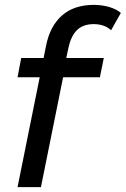

<svg xmlns="http://www.w3.org/2000/svg" viewBox="-20 -768 516 788"><path d="M261 -572 252 -530H406L390 -451H239L148 0H52L143 -451H52L67 -530H159L169 -580Q185 -661 234.5 -704.5Q284 -748 365 -748Q398 -748 427.5 -739.5Q457 -731 476 -715L436 -644Q408 -669 365 -669Q322 -669 297 -645.5Q272 -622 261 -572Z"/></svg>

Font: Idrija
Style: Italic
Weight: 500
Italic angle: -11.3°
Designer: Julieta Ulanovsky
Foundry: Julieta Ulanovsky
Version: Version 7.200